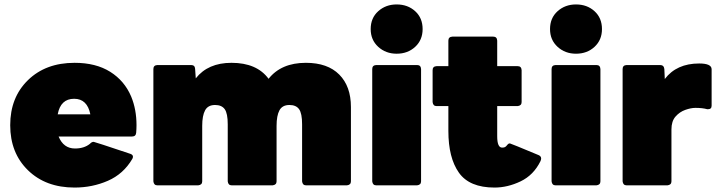

<svg xmlns="http://www.w3.org/2000/svg" viewBox="-20 -835 3236 865"><path d="M316 10Q186 10 106 -68Q26 -146 26 -271Q26 -396 106 -474Q186 -552 316 -552Q412 -552 476.5 -511.5Q541 -471 571 -400Q595 -342 595 -271Q595 -254 593.5 -237Q592 -220 575 -220H244Q266 -166 318 -166Q359 -166 385 -187Q393 -196 402 -196Q406 -196 567 -142Q579 -138 579 -129Q579 -124 576 -119Q536 -51 466 -20.5Q396 10 316 10ZM387 -320Q373 -390 314 -390Q253 -390 240 -320Z M1543 0H1359Q1343 0 1341 -18V-275Q1341 -324 1327.5 -343Q1314 -362 1284 -362Q1252 -362 1239 -338Q1226 -314 1226 -268V-18Q1226 -2 1208 0H1024Q1008 0 1006 -18V-275Q1006 -324 992.5 -343Q979 -362 949 -362Q917 -362 904 -338Q891 -314 891 -268V-18Q891 -2 873 0H689Q673 0 671 -18V-524Q671 -541 689 -542H841Q858 -542 859 -525L862 -482Q917 -552 1023 -552Q1137 -552 1190 -480Q1247 -552 1358 -552Q1456 -552 1508.5 -499Q1561 -446 1561 -353V-18Q1561 -2 1543 0Z M1767 -593Q1718 -593 1684 -624Q1650 -655 1650 -704Q1650 -754 1684 -784.5Q1718 -815 1767 -815Q1817 -815 1850.5 -784.5Q1884 -754 1884 -704Q1884 -655 1850.5 -624Q1817 -593 1767 -593ZM1859 0H1675Q1659 0 1657 -18V-524Q1657 -541 1675 -542H1859Q1876 -542 1877 -524V-18Q1877 -2 1859 0Z M2208 10Q2095 10 2047.5 -57Q2000 -124 2000 -245V-357H1947Q1931 -357 1929 -375V-519Q1929 -536 1947 -537H2000V-652Q2000 -669 2018 -670H2202Q2219 -670 2220 -652V-537H2312Q2329 -537 2330 -519V-375Q2330 -359 2312 -357H2220V-221Q2220 -170 2242 -170Q2251 -170 2255.5 -172.5Q2260 -175 2267 -184Q2271 -189 2277 -189Q2280 -189 2407 -136Q2418 -131 2418 -121Q2418 -116 2415 -109Q2384 -46 2325.5 -18Q2267 10 2208 10Z M2575 -593Q2526 -593 2492 -624Q2458 -655 2458 -704Q2458 -754 2492 -784.5Q2526 -815 2575 -815Q2625 -815 2658.5 -784.5Q2692 -754 2692 -704Q2692 -655 2658.5 -624Q2625 -593 2575 -593ZM2667 0H2483Q2467 0 2465 -18V-524Q2465 -541 2483 -542H2667Q2684 -542 2685 -524V-18Q2685 -2 2667 0Z M2987 0H2803Q2787 0 2785 -18V-524Q2785 -541 2803 -542H2954Q2971 -542 2973 -524L2975 -479Q3028 -549 3130 -549Q3186 -549 3186 -523V-359Q3186 -343 3170 -343H3166Q3145 -349 3113 -349Q3093 -349 3067.5 -340Q3042 -331 3023.5 -310Q3005 -289 3005 -252V-18Q3005 -2 2987 0Z"/></svg>

Font: YamahaIndonesia935. App Black
Style: Regular
Weight: 900
Designer: Dalton Maag Ltd
Foundry: Dalton Maag Ltd
Version: Version 1.002; January 01, 2024; Regular/Italic